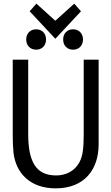

<svg xmlns="http://www.w3.org/2000/svg" viewBox="-20 -1020 610 1055"><path d="M436 -803C436 -837 413 -859 381 -859C350 -859 327 -837 327 -803C327 -769 350 -747 381 -747C413 -747 436 -769 436 -803ZM233 -803C233 -837 210 -859 179 -859C147 -859 124 -837 124 -803C124 -769 147 -747 179 -747C210 -747 233 -769 233 -803ZM180 -1000 143 -958 284 -807 425 -958 388 -1000 284 -906ZM522 -227V-692H440V-285C440 -249 439 -218 435 -189C424 -102 363 -56 288 -56C174 -56 135 -137 135 -285V-692H50V-275C50 -244 51 -212 54 -182C67 -69 145 15 286 15C446 15 522 -91 522 -227Z"/></svg>

Font: Repo
Style: Regular
Weight: 400
Designer: Stefan Peev
Foundry: Context Ltd
Version: Version 0.000